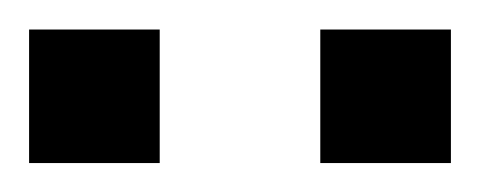

<svg xmlns="http://www.w3.org/2000/svg" viewBox="-20 -742 330 132"><path d="M290 -629.9V-721.7H200.2V-629.9ZM89.8 -629.9V-721.7H0V-629.9Z"/></svg>

Font: FreeUniversal
Style: Regular
Weight: 400
Version: Version 1.001